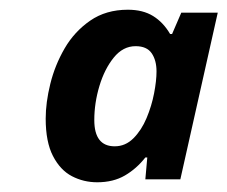

<svg xmlns="http://www.w3.org/2000/svg" viewBox="-20 -740 468 395"><path d="M180 -365Q152 -365 128 -377.5Q104 -390 89 -419Q74 -448 74 -496Q74 -529 83.5 -567.5Q93 -606 113 -640.5Q133 -675 165.5 -697.5Q198 -720 243 -720Q274 -720 295 -707Q316 -694 330 -670H334L353 -714H428L351 -371H279L283 -416H279Q261 -393 237 -379Q213 -365 180 -365ZM216 -439Q238 -439 254.5 -455.5Q271 -472 281.5 -497Q292 -522 297 -548Q302 -574 302 -593Q302 -616 292 -630.5Q282 -645 259 -645Q233 -645 214 -621.5Q195 -598 184.5 -563Q174 -528 174 -493Q174 -439 216 -439Z"/></svg>

Font: BC Sans
Style: Bold Italic
Weight: 700
Italic angle: -12°
Designer: Monotype Design Team
Province of B.C.
Foundry: Monotype Imaging Inc.
Version: Version 2.000;GOOG;noto-source:20170915:90ef993387c0